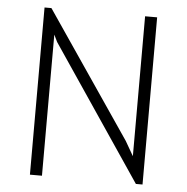

<svg xmlns="http://www.w3.org/2000/svg" viewBox="-50 -729 758 778"><g transform="rotate(5 329.0 -340.0)"><path d="M149 0V-574L163 -545L531 0H558V-680H509V-111L475 -170L128 -680H100V0Z"/></g></svg>

Font: Catamaran Thin
Style: Regular
Weight: 100
Designer: Pria Ravichandran
Version: Version 2.000